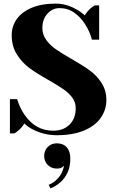

<svg xmlns="http://www.w3.org/2000/svg" viewBox="-20 -735 635 1065"><path d="M162 -17Q134 -31 115 -50Q101 -27 80 -9Q62 4 60 5H35V-185H75Q90 -136 117 -97Q178 -10 275 -10Q332 -10 366 -44Q400 -78 400 -135Q400 -168 380.5 -194Q361 -220 332 -240Q303 -260 251 -290Q185 -327 144 -357Q103 -387 74 -432.5Q45 -478 45 -540Q45 -589 72.5 -628.5Q100 -668 155 -691.5Q210 -715 290 -715Q348 -715 406 -682Q428 -670 450 -650Q467 -676 485 -691Q503 -704 505 -705H530V-515H490Q477 -563 451 -602Q427 -640 391.5 -665Q356 -690 310 -690Q271 -690 243 -659Q215 -628 215 -580Q215 -543 236.5 -513.5Q258 -484 289.5 -462Q321 -440 375 -409Q438 -373 477 -345Q516 -317 543 -275.5Q570 -234 570 -180Q570 -126 539 -81.5Q508 -37 446 -11Q384 15 295 15Q224 15 162 -17ZM250 290Q269 283 287 268Q325 236 335 185Q332 188 329 189.5Q326 191 324 193Q315 200 295 200Q265 200 245 180Q225 160 225 130Q225 100 245 80Q265 60 295 60Q330 60 350 82Q370 104 370 145Q370 190 354.5 222.5Q339 255 315 276Q290 298 260 310Z"/></svg>

Font: Yeseva One
Style: Regular
Weight: 400
Designer: Jovanny Lemonad
Foundry: Jovanny Lemonad
Version: Version 2.000